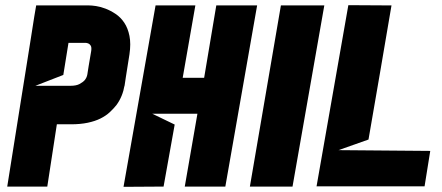

<svg xmlns="http://www.w3.org/2000/svg" viewBox="-20 -722 1712 743"><path d="M8 0Q37 -184 61 -333Q71 -396 81 -458Q91 -520 99 -571Q107 -622 112.5 -657Q118 -692 120 -701H325Q335 -701 352 -698.5Q369 -696 388.5 -688.5Q408 -681 427.5 -668Q447 -655 461 -634Q475 -613 481 -583Q487 -553 481 -512Q471 -450 467 -423.5Q463 -397 462 -390Q460 -382 462 -392Q455 -349 431 -316Q420 -302 405 -288Q390 -274 369 -263.5Q348 -253 319.5 -247Q291 -241 255 -241H200L163 0ZM225 -432 117 -390H253Q275 -390 288 -397Q301 -404 308 -412Q316 -422 318 -434Q320 -450 323 -466Q325 -480 328 -495.5Q331 -511 333 -525Q335 -539 331 -545.5Q327 -552 321 -554Q314 -557 304 -556H245Z M736 -701 687 -421H770L817 -701H975L852 0H695L744 -282H569L656 -240L613 0L458 1L582 -701Z M1235 -701 1112 0H947L1067 -701Z M1645 -138 1623 -1H1205L1328 -702L1495 -701L1450 -437L1406 -182L1290 -141L1645 -138Z"/></svg>

Font: Relentless
Style: Condensed Bold Italic
Weight: 700
Width: 3
Italic angle: -7°
Designer: Sparks studio
Foundry: Sparks Studio
Version: Version 1.101